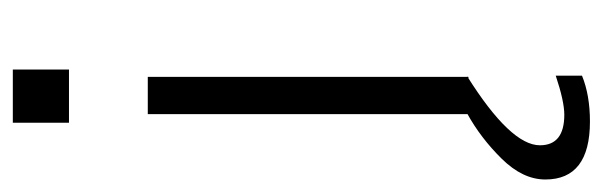

<svg xmlns="http://www.w3.org/2000/svg" viewBox="-348 -421 963 307"><g transform="rotate(-90 133.5 -267.5)"><path d="M90.8 -638.7V-728.5H175.8V-638.7ZM104.5 0V-512.7H164.1V0ZM0 123Q0 86.9 33.2 53.2Q66.4 19.5 105.5 -2H165Q54.7 67.4 54.7 114.3Q54.7 153.3 103.5 153.3Q125 153.3 166 139.6V181.6Q134.8 194.3 92.8 194.3Q0 194.3 0 123Z"/></g></svg>

Font: Gothic A1 Light
Style: Regular
Weight: 300
Version: Version 2.50